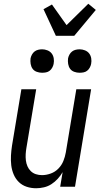

<svg xmlns="http://www.w3.org/2000/svg" viewBox="-20 -996 540 1024"><path d="M173 8Q146 8 122 0Q98 -8 80.5 -25Q63 -42 53 -65.5Q43 -89 40 -114.5Q37 -140 38.5 -166.5Q40 -193 44 -219L94 -520H173L121 -208Q118 -191 117 -174Q116 -157 118 -140.5Q120 -124 126.5 -109Q133 -94 144.5 -83Q156 -72 171.5 -67Q187 -62 204 -62Q227 -62 250.5 -70.5Q274 -79 291.5 -97Q309 -115 318 -137.5Q327 -160 331 -183L387 -520H466L380 0H301L314 -78Q303 -59 288 -42.5Q273 -26 254.5 -14Q236 -2 214.5 3Q193 8 173 8ZM404 -608Q390 -608 376 -613Q362 -618 354 -629Q346 -640 343.5 -655Q341 -670 343 -685Q345 -695 350.5 -705Q356 -715 364.5 -721.5Q373 -728 383.5 -730.5Q394 -733 405 -733Q419 -733 433 -727.5Q447 -722 455.5 -711Q464 -700 466.5 -685Q469 -670 466 -655Q464 -645 458.5 -635Q453 -625 444.5 -618.5Q436 -612 425.5 -610Q415 -608 404 -608ZM204 -608Q190 -608 176 -613Q162 -618 154 -629Q146 -640 143.5 -655Q141 -670 143 -685Q145 -695 150.5 -705Q156 -715 164.5 -721.5Q173 -728 183.5 -730.5Q194 -733 205 -733Q219 -733 233 -727.5Q247 -722 255.5 -711Q264 -700 266.5 -685Q269 -670 266 -655Q264 -645 258.5 -635Q253 -625 244.5 -618.5Q236 -612 225.5 -610Q215 -608 204 -608ZM278 -805 212 -947 257 -972 335 -862 451 -976 491 -943 376 -805Z"/></svg>

Font: Iosevka Term Oblique
Style: Regular
Weight: 400
Italic angle: -9°
Monospace: yes
Designer: Belleve Invis
Foundry: Belleve Invis
Version: Version 31.4.0